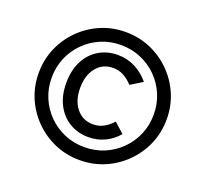

<svg xmlns="http://www.w3.org/2000/svg" viewBox="-123 -858 1087 1015"><g transform="rotate(20 420.0 -350.0)"><path d="M420 10Q345 10 280 -18Q215 -46 165.5 -95.5Q116 -145 88 -210Q60 -275 60 -350Q60 -425 88 -490Q116 -555 165.5 -604.5Q215 -654 280 -682Q345 -710 420 -710Q495 -710 560 -682Q625 -654 674.5 -604.5Q724 -555 752 -490Q780 -425 780 -350Q780 -275 752 -210Q724 -145 674.5 -95.5Q625 -46 560 -18Q495 10 420 10ZM420 -63Q480 -63 532 -85Q584 -107 623.5 -146.5Q663 -186 685 -238Q707 -290 707 -350Q707 -410 685 -462Q663 -514 623.5 -553.5Q584 -593 532 -615Q480 -637 420 -637Q360 -637 308 -615Q256 -593 216.5 -553.5Q177 -514 155 -462Q133 -410 133 -350Q133 -290 155 -238Q177 -186 216.5 -146.5Q256 -107 308 -85Q360 -63 420 -63ZM422 -120Q362 -120 315 -148.5Q268 -177 241.5 -228.5Q215 -280 215 -350Q215 -421 241.5 -473Q268 -525 315 -553.5Q362 -582 422 -582Q475 -582 520 -559Q565 -536 599 -495L532 -454Q508 -480 481 -494.5Q454 -509 422 -509Q364 -509 328.5 -465.5Q293 -422 293 -350Q293 -279 328.5 -235.5Q364 -192 422 -192Q454 -192 481 -206.5Q508 -221 531 -247L587 -197Q557 -161 514.5 -140.5Q472 -120 422 -120Z"/></g></svg>

Font: Zen Kaku Gothic Antique
Style: Bold
Weight: 700
Designer: Yoshimichi Ohira
Foundry: Positype
Version: Version 1.001